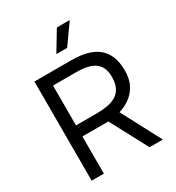

<svg xmlns="http://www.w3.org/2000/svg" viewBox="-215 -1057 1088 1186"><g transform="rotate(-30 329.0 -463.5)"><path d="M87 0V-707H352Q411 -707 457.5 -695Q504 -683 537 -657Q570 -631 587.5 -588.5Q605 -546 605 -486Q605 -427 583 -385.5Q561 -344 525 -318Q489 -292 447 -280L595 0H500L359 -265H174V0ZM174 -344H324Q363 -344 397.5 -350Q432 -356 458.5 -371.5Q485 -387 500 -415.5Q515 -444 516 -489Q517 -540 497 -570.5Q477 -601 438 -614.5Q399 -628 343 -628H174ZM289 -786 374 -927H466L366 -786Z"/></g></svg>

Font: Onest
Style: Regular
Weight: 400
Designer: Dmitri Voloshin, Andrey Kudryavtsev
Foundry: Dmitri Voloshin, Andrey Kudryavtsev
Version: Version 1.000;gftools[0.9.33]